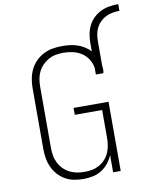

<svg xmlns="http://www.w3.org/2000/svg" viewBox="-99 -991 843 1071"><g transform="rotate(-10 323.0 -455.5)"><path d="M286 8Q259 8 233 3Q207 -2 184 -15Q161 -28 143 -48Q125 -68 114 -92Q103 -116 98.5 -142.5Q94 -169 94 -195V-540Q94 -567 99 -594Q104 -621 116 -645.5Q128 -670 147.5 -689.5Q167 -709 191.5 -721.5Q216 -734 243 -738.5Q270 -743 297 -743Q319 -743 340.5 -740.5Q362 -738 382.5 -731Q403 -724 421.5 -712.5Q440 -701 455 -685V-735Q455 -760 460 -785Q465 -810 476.5 -832.5Q488 -855 507 -872.5Q526 -890 548.5 -900.5Q571 -911 596 -915Q621 -919 646 -919V-881Q627 -881 607.5 -877.5Q588 -874 570 -865.5Q552 -857 537.5 -843Q523 -829 514 -811.5Q505 -794 501.5 -774.5Q498 -755 498 -735V-594Q499 -588 499.5 -581Q500 -574 500 -567Q500 -566 500 -565.5Q500 -565 500 -564H498V-554H455V-591Q451 -617 436.5 -640.5Q422 -664 399.5 -678.5Q377 -693 350.5 -699Q324 -705 297 -705Q275 -705 253.5 -701Q232 -697 213 -686.5Q194 -676 178.5 -660Q163 -644 153.5 -624.5Q144 -605 140.5 -583.5Q137 -562 137 -540V-195Q137 -173 140.5 -151.5Q144 -130 154 -110Q164 -90 179.5 -74Q195 -58 214.5 -48Q234 -38 255.5 -34Q277 -30 299 -30Q321 -30 342 -34Q363 -38 382 -48.5Q401 -59 416 -75.5Q431 -92 439.5 -111.5Q448 -131 451.5 -152Q455 -173 455 -195V-353H300V-392H498V0H455V-98Q445 -73 428 -52Q411 -31 388.5 -17Q366 -3 339.5 2.5Q313 8 286 8Z"/></g></svg>

Font: Iosevka Curly Slab XLtEx
Style: Regular
Weight: 200
Width: 7
Monospace: yes
Designer: Belleve Invis
Foundry: Belleve Invis
Version: Version 11.1.0; ttfautohint (v1.8.3)